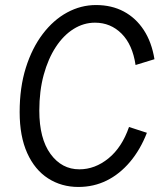

<svg xmlns="http://www.w3.org/2000/svg" viewBox="-20 -731 640 762"><path d="M291 11Q224 11 171 -23Q118 -57 88 -123.5Q58 -190 58 -286Q58 -384 82.5 -462Q107 -540 149.5 -596Q192 -652 246.5 -681.5Q301 -711 361 -711Q423 -711 471 -685.5Q519 -660 550.5 -612Q582 -564 593 -496L518 -473Q506 -554 462.5 -597.5Q419 -641 357 -641Q312 -641 272 -616Q232 -591 201.5 -544.5Q171 -498 153.5 -434Q136 -370 136 -292Q136 -181 180.5 -120Q225 -59 295 -59Q357 -59 410.5 -102.5Q464 -146 492 -227L563 -204Q537 -137 496 -88.5Q455 -40 403.5 -14.5Q352 11 291 11Z"/></svg>

Font: Red Hat Mono
Style: Italic
Weight: 400
Italic angle: -12°
Monospace: yes
Designer: Pentagram, MCKL
Foundry: MCKL
Version: Version 1.030